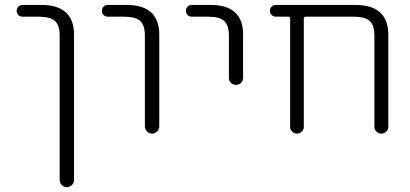

<svg xmlns="http://www.w3.org/2000/svg" viewBox="-20 -565 1667 781"><path d="M72.3 -497.1Q61.5 -497.1 54.7 -503.9Q47.9 -510.7 47.9 -521Q47.9 -531.2 54.7 -538.1Q61.5 -544.9 72.3 -544.9H148.4Q280.3 -544.9 281.2 -424.8V167Q281.2 178.7 272.5 187.5Q263.7 196.3 252 196.3Q240.2 196.3 231.4 187.5Q222.7 178.7 222.7 167V-420.9Q222.7 -461.9 203.6 -479.5Q184.6 -497.1 138.7 -497.1Z M418.9 -497.1Q408.2 -497.1 401.4 -503.9Q394.5 -510.7 394.5 -521Q394.5 -531.2 401.4 -538.1Q408.2 -544.9 418.9 -544.9H495.1Q627 -544.9 627.9 -424.8V-50.8Q627.9 -39.1 619.1 -30.3Q610.4 -21.5 598.6 -21.5Q586.9 -21.5 578.1 -30.3Q569.3 -39.1 569.3 -50.8V-420.9Q569.3 -461.9 550.3 -479.5Q531.2 -497.1 485.4 -497.1Z M759.8 -497.1Q750 -497.1 743.2 -503.9Q736.3 -510.7 736.3 -521Q736.3 -531.2 743.2 -538.1Q750 -544.9 759.8 -544.9H836.9Q968.8 -544.9 968.8 -424.8V-248Q968.8 -236.3 960.4 -228Q952.1 -219.7 939.9 -219.7Q927.7 -219.7 919.4 -228Q911.1 -236.3 911.1 -248V-420.9Q911.1 -461.9 892.1 -479.5Q873 -497.1 827.1 -497.1Z M1502.9 -420.9Q1502.9 -461.9 1483.9 -479.5Q1464.8 -497.1 1418 -497.1H1223.6Q1215.8 -497.1 1215.8 -490.2V-48.8Q1215.8 -38.1 1207.5 -29.8Q1199.2 -21.5 1188 -21.5Q1176.8 -21.5 1168.5 -29.8Q1160.2 -38.1 1160.2 -48.8V-490.2Q1160.2 -497.1 1153.3 -497.1H1102.5Q1091.8 -497.1 1085 -503.9Q1078.1 -510.7 1078.1 -521Q1078.1 -531.2 1085 -538.1Q1091.8 -544.9 1102.5 -544.9H1425.8Q1558.6 -544.9 1559.6 -424.8V-49.8Q1559.6 -38.1 1551.3 -29.8Q1543 -21.5 1531.2 -21.5Q1519.5 -21.5 1511.2 -29.8Q1502.9 -38.1 1502.9 -49.8Z"/></svg>

Font: Gen Jyuu Gothic P Light
Style: Regular
Weight: 200
Designer: [Source Han Sans]
Ryoko NISHIZUKA  (kana & ideographs); Paul D. Hunt (Latin, Greek & Cyrillic); Wenlong ZHANG  (bopomofo
Version: Version 1.002.20150607